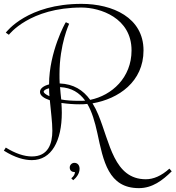

<svg xmlns="http://www.w3.org/2000/svg" viewBox="-20 -753 909 994"><path d="M390 -213C404 -213 418 -213 432 -215C456 -175 471 -123 484 -64C515 81 541 221 699 221C769 221 821 181 869 134L857 120C815 158 774 175 735 175C570 175 549 -14 489 -159C480 -181 470 -200 459 -218C594 -241 723 -330 723 -492C723 -662 563 -733 402 -733C123 -733 15 -590 10 -584L26 -573C27 -574 133 -714 402 -714C498 -714 661 -661 661 -492C661 -351 559 -259 447 -236C410 -287 361 -318 289 -321C288 -337 288 -354 288 -369C288 -525 338 -629 338 -630L321 -638C319 -638 234 -484 234 -316C206 -309 187 -295 187 -277C187 -258 208 -244 238 -234C243 -176 251 -122 251 -76C251 -10 230 57 145 57C106 57 60 42 10 11L0 27C59 64 107 76 145 76C247 76 300 -23 300 -170C300 -186 299 -203 298 -220C331 -215 365 -213 390 -213ZM291 -302C351 -299 391 -273 421 -232C411 -231 401 -231 392 -231C354 -231 322 -233 297 -238C295 -259 292 -281 291 -302ZM236 -255C215 -264 206 -273 206 -278C206 -285 217 -292 234 -296C234 -282 235 -268 236 -255ZM359 180C375 167 392 146 392 121C392 103 382 90 365 90C352 90 341 101 341 114C341 131 353 138 368 138C368 148 362 160 349 170Z"/></svg>

Font: Clicker Script
Style: Regular
Weight: 400
Designer: Astigmatic (AOETI)
Foundry: Astigmatic (AOETI)
Version: Version 1.000